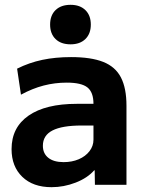

<svg xmlns="http://www.w3.org/2000/svg" viewBox="-20 -767 600 797"><path d="M194 10Q117 10 72.5 -33Q28 -76 28 -148Q28 -238 98.5 -287Q169 -336 299 -336H368Q368 -384 343 -404Q318 -424 257 -424Q208 -424 161.5 -412Q115 -400 67 -374L51 -482Q101 -507 155.5 -518.5Q210 -530 275 -530Q358 -530 408.5 -510Q459 -490 482 -445.5Q505 -401 505 -328V0H374L373 -60H371Q343 -28 294 -9Q245 10 194 10ZM244 -94Q279 -94 307 -106Q335 -118 351.5 -139.5Q368 -161 368 -187V-246H319Q238 -246 198 -225.5Q158 -205 158 -162Q158 -130 180.5 -112Q203 -94 244 -94ZM273 -583Q233 -583 210.5 -605Q188 -627 188 -665Q188 -703 210.5 -725Q233 -747 273 -747Q312 -747 334.5 -725Q357 -703 357 -665Q357 -627 334.5 -605Q312 -583 273 -583Z"/></svg>

Font: M PLUS 2
Style: Bold
Weight: 700
Designer: Coji Morishita
Foundry: UNDERFOREST DESIGN
Version: Version 1.001